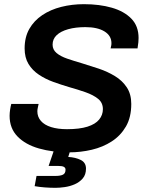

<svg xmlns="http://www.w3.org/2000/svg" viewBox="-20 -718 707 920"><path d="M312 12Q232 12 167 -6.5Q102 -25 64 -64Q26 -103 26 -163Q26 -177 28.5 -193Q31 -209 34 -220H165Q164 -214 161.5 -203.5Q159 -193 159 -185Q159 -158 176 -138.5Q193 -119 225 -109Q257 -99 301 -99Q361 -99 399 -111Q437 -123 455 -145Q473 -167 473 -195Q473 -226 450 -244.5Q427 -263 390 -276Q353 -289 310 -301Q273 -312 235.5 -325.5Q198 -339 166.5 -360Q135 -381 116.5 -411.5Q98 -442 98 -486Q98 -540 120.5 -579.5Q143 -619 182.5 -645.5Q222 -672 273.5 -685Q325 -698 382 -698Q457 -698 516 -681Q575 -664 609.5 -628.5Q644 -593 644 -536Q644 -527 643 -515.5Q642 -504 639 -486H510Q513 -497 513.5 -502.5Q514 -508 514 -511Q514 -547 480.5 -567.5Q447 -588 389 -588Q342 -588 306.5 -578Q271 -568 251.5 -549.5Q232 -531 232 -504Q232 -480 251 -464Q270 -448 302 -437Q334 -426 372 -415Q412 -403 453.5 -389Q495 -375 530.5 -353.5Q566 -332 587.5 -299.5Q609 -267 609 -220Q609 -156 583.5 -112Q558 -68 515.5 -40.5Q473 -13 420 -0.5Q367 12 312 12ZM246 182Q221 182 194.5 180Q168 178 146 174L155 125H246Q269 125 281.5 119Q294 113 294 95Q294 86 286 81.5Q278 77 257 77H213L243 -11H321L307 34Q342 36 367 48.5Q392 61 392 90Q392 119 376.5 137Q361 155 338 165Q315 175 290 178.5Q265 182 246 182Z"/></svg>

Font: Archivo Variable SemiBold
Style: Italic
Weight: 600
Italic angle: -10°
Designer: Hector Gatti
Foundry: Omnibus-Type
Version: Version 2.001